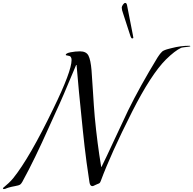

<svg xmlns="http://www.w3.org/2000/svg" viewBox="-80 -1228 1318 1309"><path d="M829 -971Q829 -966 821 -966Q815 -966 810 -980L760 -1134Q750 -1161 750 -1176Q750 -1184 758 -1196Q766 -1208 774 -1208Q783 -1208 786 -1193L825 -994Q829 -974 829 -971ZM386 -848Q368 -851 368 -853Q368 -865 401 -871.5Q434 -878 465 -878Q508 -878 523 -849Q538 -820 544 -749Q547 -717 553.5 -608Q560 -499 566 -431Q583 -251 610 -90H612Q641 -148 702.5 -281Q764 -414 793 -474Q874 -639 994 -836Q999 -844 1003.5 -850Q1008 -856 1011.5 -861Q1015 -866 1019.5 -870Q1024 -874 1026.5 -877Q1029 -880 1035 -882.5Q1041 -885 1043.5 -886.5Q1046 -888 1053 -890Q1060 -892 1063 -893Q1066 -894 1076 -896.5Q1086 -899 1090 -900Q1151 -916 1210 -916Q1218 -916 1218 -913Q1218 -911 1205 -909.5Q1192 -908 1176 -906Q1160 -904 1155 -902Q1112 -882 1051 -822Q950 -721 821 -467Q675 -178 607 6Q603 16 599.5 19.5Q596 23 584 27Q577 30 569.5 33.5Q562 37 558 39Q554 41 550 41Q534 41 530 15Q519 -54 510 -122.5Q501 -191 496.5 -231Q492 -271 485.5 -332Q479 -393 477 -416Q457 -605 442 -785H439Q339 -545 305 -474Q291 -445 249 -350.5Q207 -256 161.5 -162Q116 -68 72 12Q64 26 56.5 31Q49 36 24 40.5Q-1 45 -22 51Q-27 52 -33.5 55Q-40 58 -44.5 59.5Q-49 61 -53 61Q-60 61 -60 54Q-60 53 -49.5 45Q-39 37 -21.5 20.5Q-4 4 10 -13Q122 -152 284 -488Q408 -742 408 -819Q408 -846 386 -848Z"/></svg>

Font: Miama Nueva
Style: Medium
Weight: 400
Italic angle: -28°
Version: Version 1.0